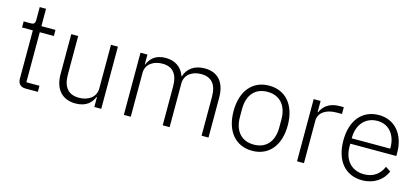

<svg xmlns="http://www.w3.org/2000/svg" viewBox="-56 -1085 3333 1527"><g transform="rotate(15 1610.5 -321.5)"><path d="M283 0V-50H175V-462H291V-512H175V-655H123V-551C123 -522 115 -512 87 -512H29V-462H118V-63C118 -25 140 0 181 0Z M748 0H805V-512H748V-153C748 -76 681 -39 610 -39C525 -39 478 -89 478 -194V-512H421V-183C421 -58 486 12 595 12C683 12 725 -33 744 -81H748Z M1048 0V-360C1048 -436 1113 -473 1183 -473C1267 -473 1311 -423 1311 -319V0H1368V-359C1368 -435 1431 -473 1502 -473C1588 -473 1631 -422 1631 -319V0H1688V-329C1688 -454 1627 -524 1518 -524C1427 -524 1376 -476 1357 -416H1354C1329 -490 1269 -524 1196 -524C1112 -524 1072 -481 1051 -431H1048V-512H991V0Z M2049 12C2184 12 2272 -88 2272 -256C2272 -424 2184 -524 2049 -524C1914 -524 1826 -424 1826 -256C1826 -88 1914 12 2049 12ZM2049 -39C1950 -39 1887 -105 1887 -224V-288C1887 -408 1950 -473 2049 -473C2148 -473 2211 -407 2211 -288V-224C2211 -104 2148 -39 2049 -39Z M2474 0V-350C2474 -416 2535 -456 2620 -456H2665V-512H2631C2543 -512 2498 -468 2478 -420H2474V-512H2417V0Z M2954 12C3051 12 3122 -38 3154 -113L3112 -141C3084 -74 3030 -38 2957 -38C2852 -38 2790 -113 2790 -220V-245H3169V-272C3169 -422 3084 -524 2953 -524C2817 -524 2730 -424 2730 -256C2730 -88 2817 12 2954 12ZM2953 -476C3045 -476 3107 -405 3107 -297V-289H2790V-294C2790 -402 2854 -476 2953 -476Z"/></g></svg>

Font: IBM Plex Devanagari Light
Style: Regular
Weight: 300
Designer: Mike Abbink, Paul van der Laan, Pieter van Rosmalen, Erin McLaughlin
Foundry: Bold Monday
Version: Version 1.0